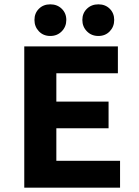

<svg xmlns="http://www.w3.org/2000/svg" viewBox="-20 -866 640 886"><path d="M92 0V-652H524V-528H240V-397H481V-274H240V-124H534V0ZM212 -700Q180 -700 159.5 -721.5Q139 -743 139 -774Q139 -805 159.5 -825.5Q180 -846 212 -846Q244 -846 265 -825.5Q286 -805 286 -774Q286 -743 265 -721.5Q244 -700 212 -700ZM434 -700Q402 -700 381 -721.5Q360 -743 360 -774Q360 -805 381 -825.5Q402 -846 434 -846Q466 -846 486.5 -825.5Q507 -805 507 -774Q507 -743 486.5 -721.5Q466 -700 434 -700Z"/></svg>

Font: Source Code Pro ExtraLight
Style: Bold
Weight: 700
Monospace: yes
Version: Version 1.018;hotconv 1.0.116;makeotfexe 2.5.65601